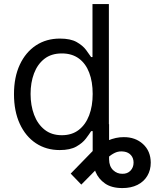

<svg xmlns="http://www.w3.org/2000/svg" viewBox="-20 -748 783 972"><path d="M449.2 -119.1H532.2V58.6Q532.7 94.2 552.7 113.3Q572.8 132.3 599.6 131.8Q625 132.3 640.6 116Q656.2 99.6 656.2 75.2Q656.2 52.7 643.3 37.8Q630.4 22.9 608.4 19.5Q582.5 15.6 562 25.4Q541.5 35.2 525.4 50.8L391.6 186.5L337.9 130.9L449.2 16.6Q482.9 -18.1 525.1 -36.1Q567.4 -54.2 606.4 -53.7Q665 -54.2 703.9 -18.8Q742.7 16.6 743.2 75.2Q743.2 113.3 725.6 142.6Q708 171.9 675.8 188Q643.6 204.1 599.6 204.1Q544.9 204.1 511.7 180.9Q478.5 157.7 463.9 122.3Q449.2 86.9 449.2 50.8ZM282.2 11.7Q213.9 11.7 161.6 -22.9Q109.4 -57.6 80.1 -121.3Q50.8 -185.1 50.8 -271.5Q50.8 -357.4 80.3 -420.7Q109.9 -483.9 162.1 -518.3Q214.4 -552.7 283.2 -552.7Q336.9 -552.7 367.9 -535.2Q398.9 -517.6 415.5 -495.4Q432.1 -473.1 441.4 -459H448.2V-727.5H531.2V0H451.2V-84H441.4Q432.1 -69.3 415 -46.6Q397.9 -23.9 366.5 -6.1Q335 11.7 282.2 11.7ZM293 -63.5Q343.8 -63.5 378.4 -90.1Q413.1 -116.7 431.2 -163.8Q449.2 -210.9 449.2 -272.5Q449.2 -334 431.6 -380.1Q414.1 -426.3 379.2 -451.9Q344.2 -477.5 293 -477.5Q239.7 -477.5 204.8 -450.2Q169.9 -422.9 152.3 -376.5Q134.8 -330.1 134.8 -272.5Q134.8 -214.4 152.6 -167Q170.4 -119.6 205.6 -91.6Q240.7 -63.5 293 -63.5Z"/></svg>

Font: Inter V
Style: 
Weight: 400
Designer: Rasmus Andersson
Foundry: rsms
Version: Version 4.000;git-a3f224843